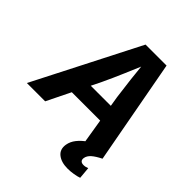

<svg xmlns="http://www.w3.org/2000/svg" viewBox="-275 -889 1257 1257"><g transform="rotate(45 354.0 -260.0)"><path d="M-26.9 0 344.7 -727.5H539.1L673.8 0H513.7L456.1 -352.1Q446.8 -418.9 437.7 -498.3Q428.7 -577.6 419.4 -672.9H455.1Q415.5 -579.1 381.6 -499.8Q347.7 -420.4 315.4 -352.1L142.6 0ZM158.2 -165.5 177.7 -283.2H563L543.5 -165.5ZM558.1 208Q499.5 208 465.6 181.2Q431.6 154.3 439.5 105Q445.3 71.3 468 42.7Q490.7 14.2 524.4 -9.3L673.8 0Q630.9 21.5 609.4 40.8Q587.9 60.1 584 83Q581.1 99.6 589.1 108.6Q597.2 117.7 615.2 117.7Q625 117.7 634.3 115.5Q643.6 113.3 651.4 109.9L658.7 191.9Q640.1 198.7 611.8 203.4Q583.5 208 558.1 208Z"/></g></svg>

Font: Inter 20pt
Style: Bold Italic
Weight: 700
Italic angle: -9.3988°
Version: Version 4.001;git-66647c0bb